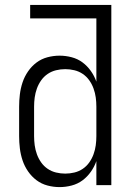

<svg xmlns="http://www.w3.org/2000/svg" viewBox="-20 -755 540 783"><path d="M223 8Q198 8 173.5 1.5Q149 -5 129 -20Q109 -35 94.5 -56Q80 -77 72 -101Q64 -125 61 -150Q58 -175 58 -200V-320Q58 -345 61 -370Q64 -395 72 -419Q80 -443 94.5 -464Q109 -485 129 -500Q149 -515 173.5 -521.5Q198 -528 223 -528Q248 -528 272.5 -521.5Q297 -515 316.5 -500.5Q336 -486 350.5 -465.5Q365 -445 373 -422V-680H103V-735H434V0H373V-98Q365 -75 350.5 -54.5Q336 -34 316.5 -19.5Q297 -5 272.5 1.5Q248 8 223 8ZM246 -47Q265 -47 283.5 -51.5Q302 -56 317.5 -66.5Q333 -77 344 -92.5Q355 -108 361.5 -126Q368 -144 370.5 -162.5Q373 -181 373 -200V-320Q373 -339 370.5 -357.5Q368 -376 361.5 -394Q355 -412 344 -427.5Q333 -443 317.5 -453.5Q302 -464 283.5 -468.5Q265 -473 246 -473Q227 -473 208.5 -468.5Q190 -464 174.5 -453.5Q159 -443 148 -427.5Q137 -412 130.5 -394Q124 -376 121.5 -357.5Q119 -339 119 -320V-200Q119 -181 121.5 -162.5Q124 -144 130.5 -126Q137 -108 148 -92.5Q159 -77 174.5 -66.5Q190 -56 208.5 -51.5Q227 -47 246 -47Z"/></svg>

Font: Iosevka Fixed Light
Style: Regular
Weight: 300
Monospace: yes
Designer: Belleve Invis
Foundry: Belleve Invis
Version: Version 32.3.0